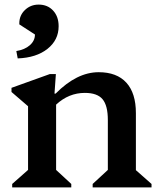

<svg xmlns="http://www.w3.org/2000/svg" viewBox="-20 -815 697 835"><path d="M33 0V-15L102 -76V-353L30 -415V-433L197 -493H223L217 -408H222Q314 -501 409 -501Q488 -501 529.5 -455.5Q571 -410 571 -323V-75L639 -15V0H383V-15L449 -76V-293Q449 -356 426 -383.5Q403 -411 349 -411Q279 -411 224 -360V-76L290 -15V0ZM57 -561 51 -593Q88 -599 110 -618.5Q132 -638 132 -665L64 -709V-714Q64 -748 88.5 -771.5Q113 -795 148 -795Q187 -795 211 -769Q235 -743 235 -701Q235 -641 186.5 -602.5Q138 -564 57 -561Z"/></svg>

Font: Platypi Medium
Style: Regular
Weight: 500
Designer: David Sargent
Foundry: Bolt Cutter Type
Version: Version 1.200; ttfautohint (v1.8.4.7-5d5b)